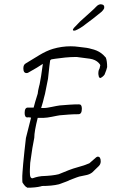

<svg xmlns="http://www.w3.org/2000/svg" viewBox="-20 -853 529 896"><path d="M108 23 105 21Q98 19 85 -1Q84 -5 84 -18Q84 -24 84 -32Q84 -40 85 -49Q87 -81 94 -147L101 -209L125 -304Q120 -305 116 -305.5Q112 -306 108 -305Q95 -305 95 -326Q95 -351 110 -351Q134 -351 137 -351Q140 -362 144.5 -378.5Q149 -395 156 -416Q156 -420 158 -430.5Q160 -441 162.5 -450.5Q165 -460 165 -460Q171 -488 180 -555Q170 -548 152.5 -537.5Q135 -527 110 -513Q108 -512 104 -512Q89 -512 89 -534Q89 -551 100 -557L164 -596Q197 -616 227 -625Q268 -637 310 -637Q329 -637 350 -634Q391 -630 405 -625Q433 -619 452 -605Q461 -599 474 -584Q480 -568 480 -540Q478 -529 468 -505Q461 -495 449 -489Q441 -489 440 -502Q439 -504 439 -507Q439 -510 439 -512Q439 -516 439.5 -519Q440 -522 441 -526Q446 -534 447 -544Q448 -545 448 -547Q448 -552 441 -559Q426 -575 399.5 -579Q373 -583 346 -586Q343 -587 339 -587Q335 -587 330 -587Q310 -587 284 -584.5Q258 -582 239 -579Q220 -576 220 -576Q216 -574 214 -571Q213 -566 210.5 -544.5Q208 -523 204 -485L190 -415L185 -396Q184 -389 180.5 -377.5Q177 -366 172 -349H185Q193 -349 202 -350.5Q211 -352 221 -354Q234 -357 243.5 -358.5Q253 -360 259 -361Q282 -363 304.5 -364.5Q327 -366 349 -366Q362 -366 362 -346Q362 -320 346 -320Q324 -320 302.5 -318.5Q281 -317 259 -315Q254 -314 244.5 -312.5Q235 -311 222 -308Q211 -306 201.5 -304.5Q192 -303 184 -303H156Q140 -240 140 -210Q136 -191 131 -161.5Q126 -132 121 -93L120 -73Q120 -71 119.5 -61.5Q119 -52 120 -36Q122 -20 132 -21Q137 -23 147.5 -26Q158 -29 174 -31Q227 -33 254 -40Q265 -45 301 -59Q309 -62 322 -66.5Q335 -71 354 -76Q368 -79 397 -91L429 -119Q434 -122 436 -122Q450 -122 450 -100Q450 -87 441 -78L410 -48Q398 -39 383 -36L359 -31Q351 -30 337.5 -25Q324 -20 306 -13Q299 -9 286.5 -4.5Q274 0 255 7Q239 11 218.5 13Q198 15 174 15V16Q158 20 141.5 21.5Q125 23 108 23ZM326 -710Q318 -710 321 -717Q323 -721 325.5 -723.5Q328 -726 329 -727L354 -753Q386 -782 404.5 -798.5Q423 -815 427 -820Q442 -837 457 -832Q469 -829 466 -814Q463 -807 455 -799Q432 -780 414 -766Q396 -752 382 -742Q366 -729 353 -721.5Q340 -714 332 -711Q331 -711 329.5 -710.5Q328 -710 326 -710Z"/></svg>

Font: Square Peg
Style: Regular
Weight: 400
Designer: Robert E. Leuschke
Foundry: Robert E. Leuschke
Version: Version 1.010; ttfautohint (v1.8.4.7-5d5b)